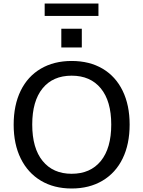

<svg xmlns="http://www.w3.org/2000/svg" viewBox="-20 -1068 819 1096"><path d="M58 -356Q58 -468 98 -550Q138 -632 213 -676Q288 -720 389 -720Q491 -720 565.5 -676Q640 -632 680 -550Q720 -468 720 -357Q720 -245 680 -163Q640 -81 565 -36.5Q490 8 389 8Q288 8 213.5 -36.5Q139 -81 98.5 -163Q58 -245 58 -356ZM615 -357Q615 -491 555.5 -563.5Q496 -636 389 -636Q282 -636 223 -563.5Q164 -491 164 -357Q164 -222 223.5 -149Q283 -76 389 -76Q496 -76 555.5 -149Q615 -222 615 -357ZM330 -904H447V-797H330ZM235 -977V-1048H542V-977Z"/></svg>

Font: Muli SemiBold
Style: Regular
Weight: 600
Designer: Vernon Adams
Foundry: Vernon Adams
Version: Version 2.000